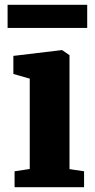

<svg xmlns="http://www.w3.org/2000/svg" viewBox="-20 -777 393 797"><path d="M40.5 0V-66L103.5 -75.5V-450.5L35.5 -470V-545L236 -569H238L268.5 -548V-75L329 -66V0ZM342 -757V-661H11.5V-757Z"/></svg>

Font: Merriweather Light 18pt Black
Style: Regular
Weight: 900
Version: Version 2.100